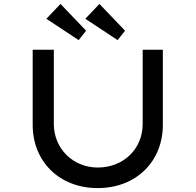

<svg xmlns="http://www.w3.org/2000/svg" viewBox="-20 -955 999 981"><path d="M619 -798 488 -935 416 -859 581 -750ZM420 -798 289 -935 217 -859 382 -750ZM479 6C677 6 812 -131 812 -317V-701H709V-322C709 -194 611 -99 479 -99C355 -99 255 -194 255 -322V-701H147V-317C147 -131 282 6 479 6Z"/></svg>

Font: Lexend Peta
Style: Regular
Weight: 400
Designer: Bonnie Shaver-Troup, Thomas Jockin
Foundry: Lexend
Version: Version 1.007